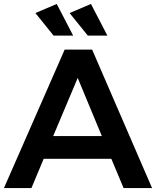

<svg xmlns="http://www.w3.org/2000/svg" viewBox="-21 -951 789 971"><path d="M250 -771H349L266 -931L158 -885ZM423 -771H522L439 -931L331 -885ZM542 -148 604 0H748L445 -700H306L-1 0H138L200 -148ZM494 -263H248L372 -557Z"/></svg>

Font: Montserrat_SPRD_medium Medium
Style: Regular
Weight: 400
Designer: Julieta Ulanovsky edited by Nelly Hempel
Foundry: Julieta Ulanovsky
Version: Version 4.000;PS 004.000;hotconv 1.0.88;makeotf.lib2.5.64775